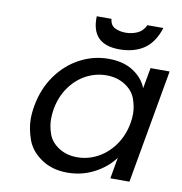

<svg xmlns="http://www.w3.org/2000/svg" viewBox="-83 -824 863 911"><g transform="rotate(10 348.0 -368.5)"><path d="M92 -276Q107 -360 152 -423.5Q197 -487 262.5 -522Q328 -557 401 -557Q473 -557 520.5 -526Q568 -495 586 -448L604 -548H696L599 0H507L525 -102Q490 -54 430.5 -22.5Q371 9 300 9Q227 9 174.5 -27Q122 -63 104 -115Q86 -167 86 -212Q86 -243 92 -276ZM556 -275Q560 -298 560 -320Q560 -354 546.5 -391.5Q533 -429 494.5 -453.5Q456 -478 405 -478Q354 -478 308 -454Q262 -430 229 -384Q196 -338 185 -276Q181 -251 181 -228Q181 -194 194 -157Q207 -120 245 -95.5Q283 -71 334 -71Q385 -71 431.5 -95.5Q478 -120 511.5 -166.5Q545 -213 556 -275ZM381 -746Q384 -715 406.5 -704Q429 -693 458 -693Q487 -693 513.5 -704.5Q540 -716 554 -746H631Q608 -674 560.5 -642Q513 -610 442 -610Q305 -610 310 -746Z"/></g></svg>

Font: Fz Poppins
Style: Italic
Weight: 400
Italic angle: -10°
Designer: Ninad Kale (Devanagari), Jonny Pinhorn (Latin)
Foundry: Indian Type Foundry
Version: Vit hóa bi Vntype.Com & FontZin.Com